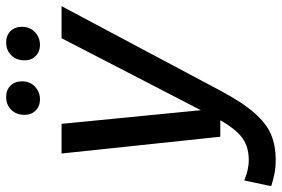

<svg xmlns="http://www.w3.org/2000/svg" viewBox="-230 -586 940 641"><g transform="rotate(-90 240.5 -265.0)"><path d="M29 185Q3 185 -17.5 181Q-38 177 -60 170L-41 80Q-24 87 -7 91Q10 95 27 95Q70 95 99.5 74.5Q129 54 160 0L434 -530H541L259 0Q219 75 183.5 115Q148 155 111 170Q74 185 29 185ZM105 0 49 -530H148L200 0ZM411 -602Q389 -602 374.5 -616.5Q360 -631 360 -653Q360 -681 377 -698Q394 -715 420 -715Q443 -715 457.5 -700.5Q472 -686 472 -662Q472 -636 454.5 -619Q437 -602 411 -602ZM229 -602Q207 -602 192.5 -616.5Q178 -631 178 -653Q178 -681 195 -698Q212 -715 238 -715Q261 -715 275.5 -700.5Q290 -686 290 -662Q290 -636 272.5 -619Q255 -602 229 -602Z"/></g></svg>

Font: Radio Canada Big
Style: Italic
Weight: 400
Italic angle: -12°
Designer: Étienne Aubert Bonn
Foundry: Coppers and Brasses
Version: Version 1.001